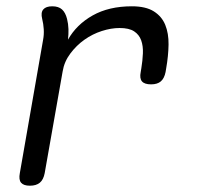

<svg xmlns="http://www.w3.org/2000/svg" viewBox="-20 -580 640 610"><path d="M75 10Q55 10 47 0.5Q39 -9 43 -30L117 -454Q120 -470 119 -487Q118 -504 114 -520Q109 -540 117.5 -550Q126 -560 146 -560Q166 -560 177 -550Q188 -540 193 -520Q197 -504 197.5 -487.5Q198 -471 196 -454Q223 -502 274.5 -531Q326 -560 399 -560Q443 -560 468.5 -544Q494 -528 505 -501Q516 -474 515.5 -438.5Q515 -403 508 -363L506 -351Q502 -331 491 -321.5Q480 -312 460 -312Q439 -312 431 -321.5Q423 -331 427 -351L429 -363Q433 -387 434 -410.5Q435 -434 428.5 -452Q422 -470 406 -480.5Q390 -491 360 -491Q333 -491 303.5 -481.5Q274 -472 248.5 -454Q223 -436 203.5 -410Q184 -384 179 -353L122 -30Q118 -9 106.5 0.5Q95 10 75 10Z"/></svg>

Font: Maple Mono Light
Style: Italic
Weight: 300
Italic angle: -10°
Monospace: yes
Designer: subframe7536
Version: Version 7.000